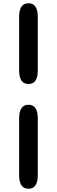

<svg xmlns="http://www.w3.org/2000/svg" viewBox="-20 -878 351 1184"><path d="M156 286Q98 286 98 202V-148Q98 -232 156 -232Q213 -232 213 -148V202Q213 286 156 286ZM156 -360Q98 -360 98 -444V-774Q98 -858 156 -858Q213 -858 213 -774V-444Q213 -360 156 -360Z"/></svg>

Font: Resource Han Rounded JP Heavy
Style: Regular
Weight: 900
Designer: Cyano Hao (round all glyphs); Ryoko NISHIZUKA 西塚涼子 (kana, bopomofo & ideographs); Paul D. Hunt (Latin, Greek & Cyrillic)
Foundry: Cyano Hao
Version: 0.990